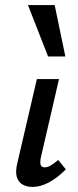

<svg xmlns="http://www.w3.org/2000/svg" viewBox="-20 -729 306 755"><path d="M108 6Q85 6 68.5 -3.5Q52 -13 46 -33.5Q40 -54 48 -87L125 -418H212L141 -111Q137 -93 139.5 -82Q142 -71 156 -71Q167 -71 179 -78Q191 -85 209 -100L239 -63Q205 -29 172 -11.5Q139 6 108 6ZM169 -507 90 -709H195L237 -507Z"/></svg>

Font: Ysabeau SemiBold
Style: Italic
Weight: 600
Italic angle: -12°
Designer: Christian Thalmann (Catharsis Fonts)
Version: Version 2.002